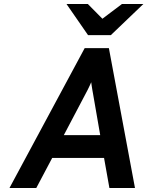

<svg xmlns="http://www.w3.org/2000/svg" viewBox="-20 -941 738 961"><path d="M27.4 0 403.8 -700H525L655.6 0H527.6L500.8 -150.4H241.2L161.6 0ZM299.4 -264.6H481.6L445.6 -472Q444.4 -478.5 442.4 -489.9Q440.4 -501.3 438.8 -512.5Q437.1 -523.7 436.6 -529.4Q434.1 -523.4 429.2 -512.9Q424.4 -502.4 419 -491.7Q413.7 -481 409.8 -474.2ZM420.8 -765 312.8 -921H419.6L492.6 -847.2L590.4 -921H697.6L534.6 -765Z"/></svg>

Font: Overpass
Style: Italic
Weight: 400
Italic angle: -10°
Designer: Delve Withrington, Dave Bailey, Thomas Jockin
Foundry: Delve Fonts LLC
Version: Version 4.000